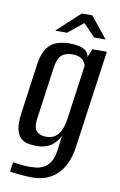

<svg xmlns="http://www.w3.org/2000/svg" viewBox="-86 -691 536 858"><g transform="rotate(10 181.5 -262.0)"><path d="M122 118Q109 118 93 117Q77 116 61.5 114.5Q46 113 35 111.5Q24 110 21 109L27 66Q39 68 62 70.5Q85 73 103 73Q115 73 131.5 71.5Q148 70 165 61.5Q182 53 195 34Q208 15 213 -20L222 -89Q214 -72 200.5 -57Q187 -42 166.5 -33Q146 -24 116 -24Q97 -24 78.5 -27.5Q60 -31 45.5 -44Q31 -57 25 -84.5Q19 -112 26 -160L57 -385Q65 -436 84 -460.5Q103 -485 129.5 -493Q156 -501 183 -501Q204 -501 223 -497.5Q242 -494 256 -484.5Q270 -475 273 -455L288 -493H354L292 -51Q287 -13 274 18Q261 49 240 71.5Q219 94 189.5 106Q160 118 122 118ZM151 -72Q180 -72 196.5 -86Q213 -100 221.5 -123Q230 -146 233 -170L267 -414Q265 -422 259 -431.5Q253 -441 240.5 -448Q228 -455 204 -455Q172 -455 155 -438.5Q138 -422 132 -379L99 -141Q96 -117 100.5 -103Q105 -89 114.5 -82.5Q124 -76 134 -74Q144 -72 151 -72ZM110 -546 214 -642H262L339 -546H287L233 -602L164 -546Z"/></g></svg>

Font: Alumni Sans Medium
Style: Italic
Weight: 500
Italic angle: -8°
Designer: Robert E. Leuschke
Foundry: Robert E. Leuschke
Version: Version 1.016